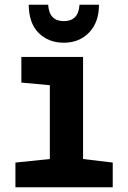

<svg xmlns="http://www.w3.org/2000/svg" viewBox="-20 -789 540 809"><path d="M45 0V-104L190 -119V-430L70 -441V-549H330V-119L455 -104V0ZM249 -609Q314 -609 355.5 -652Q397 -695 397 -769H315Q311 -700 249 -700Q187 -700 183 -769H101Q102 -690 143.5 -649.5Q185 -609 249 -609Z"/></svg>

Font: Noto Sans Mono Condensed Extra
Style: Regular
Weight: 800
Width: 3
Designer: Monotype Design Team
Foundry: Monotype Imaging Inc.
Version: Version 1.900